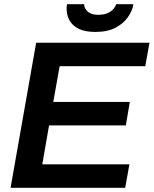

<svg xmlns="http://www.w3.org/2000/svg" viewBox="-20 -888 727 908"><path d="M30 0 151 -686H687L667 -575H262L232 -406H594L575 -295H212L180 -111H592L572 0ZM431 -737Q381 -737 351 -752.5Q321 -768 308 -793Q295 -818 295 -846Q295 -851 295.5 -857Q296 -863 297 -868H378Q378 -865 378.5 -861.5Q379 -858 380 -855Q383 -846 390.5 -837.5Q398 -829 411 -823.5Q424 -818 445 -818Q471 -818 489 -826Q507 -834 517 -846Q527 -858 529 -868H611Q606 -837 585 -807Q564 -777 526.5 -757Q489 -737 431 -737Z"/></svg>

Font: Archivo Variable SemiBold
Style: Italic
Weight: 600
Italic angle: -10°
Designer: Hector Gatti
Foundry: Omnibus-Type
Version: Version 2.001